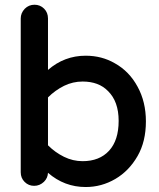

<svg xmlns="http://www.w3.org/2000/svg" viewBox="-20 -749 656 791"><path d="M333 21.5Q245.1 21.5 177.7 -37.1Q176.8 -15.6 161.1 0Q143.6 16.6 120.6 16.6Q97.7 16.6 81.5 0.5Q65.4 -15.6 65.4 -39.1V-672.9Q65.4 -695.3 82 -712.9Q98.6 -729.5 122.1 -729.5Q145.5 -729.5 161.6 -713.4Q177.7 -697.3 177.7 -672.9V-460.9Q245.1 -519.5 333 -519.5Q399.4 -519.5 453.1 -488.3Q512.7 -455.1 546.9 -391.6Q581.1 -329.1 581.1 -249Q581.1 -166 546.9 -106.4Q511.7 -44.9 455.1 -11.7Q398.4 21.5 333 21.5ZM424.8 -374Q386.7 -413.1 320.3 -413.1Q280.3 -413.1 244.1 -395.5Q207 -377 177.7 -347.7V-150.4Q207 -121.1 243.7 -103Q280.3 -85 320.3 -85Q389.6 -85 429.2 -127.9Q468.8 -170.9 468.8 -251Q468.8 -331.1 424.8 -374Z"/></svg>

Font: FakePearl
Style: SemiBold
Weight: 400
Version: Version 1.2